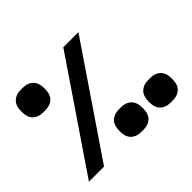

<svg xmlns="http://www.w3.org/2000/svg" viewBox="-136 -824 1043 1043"><g transform="rotate(-45 385.0 -302.5)"><path d="M447 -615H563L145 0H29ZM39 -528Q39 -573 61 -594Q83 -615 118 -615H138Q173 -615 195 -594Q217 -573 217 -528Q217 -483 195 -462.5Q173 -442 138 -442H118Q83 -442 61 -462.5Q39 -483 39 -528ZM566 -76Q566 -121 588 -142Q610 -163 645 -163H665Q700 -163 722 -142Q744 -121 744 -76Q744 -31 722 -10.5Q700 10 665 10H645Q610 10 588 -10.5Q566 -31 566 -76ZM341 -76Q341 -121 363 -142Q385 -163 420 -163H440Q475 -163 497 -142Q519 -121 519 -76Q519 -31 497 -10.5Q475 10 440 10H420Q385 10 363 -10.5Q341 -31 341 -76Z"/></g></svg>

Font: IBM Plex Sans Arabic SemiBold
Style: Regular
Weight: 600
Designer: Mike Abbink, Paul van der Laan, Pieter van Rosmalen, Wael Morcos, Khajak Apelian
Foundry: Bold Monday
Version: Version 1.1